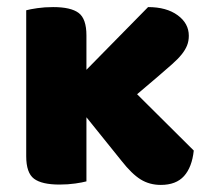

<svg xmlns="http://www.w3.org/2000/svg" viewBox="-20 -513 595 542"><path d="M224 -316 398 -493Q450 -493 481.5 -470Q513 -447 513 -412Q513 -397 508 -384.5Q503 -372 492.5 -359Q482 -346 465.5 -331.5Q449 -317 427 -298L367 -247L527 -88Q522 -41 499.5 -16Q477 9 434 9Q402 9 377 -6.5Q352 -22 323 -59L224 -182V-1Q213 2 192.5 5Q172 8 148 8Q98 8 76 -8.5Q54 -25 54 -72V-484Q65 -487 85.5 -490Q106 -493 130 -493Q180 -493 202 -476.5Q224 -460 224 -413Z"/></svg>

Font: Baloo Chettan 2 ExtraBold
Style: Regular
Weight: 800
Designer: Maithili Shingre, Unnati Kotecha and Ek Type
Foundry: Ek Type
Version: Version 1.640;hotconv 1.0.111;makeotfexe 2.5.65597; ttfautoh